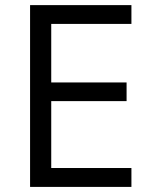

<svg xmlns="http://www.w3.org/2000/svg" viewBox="-20 -734 596 754"><path d="M496.1 0H98.1V-713.9H496.1V-640.1H181.2V-410.2H477.1V-336.9H181.2V-74.2H496.1Z"/></svg>

Font: Samim FD
Style: FD
Weight: 400
Foundry: DejaVu fonts team - Redesigned by Saber Rastikerdar
Version: Version 4.00 December 17, 2020